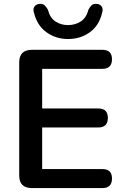

<svg xmlns="http://www.w3.org/2000/svg" viewBox="-20 -959 635 979"><path d="M143 0Q78 0 78 -64V-641Q78 -705 143 -705H502Q551 -705 551 -657Q551 -608 502 -608H195V-406H481Q530 -406 530 -358Q530 -309 481 -309H195V-97H502Q551 -97 551 -49Q551 0 502 0ZM327 -760Q265 -760 217 -794.5Q169 -829 153 -895Q147 -914 156 -926Q165 -938 181 -939Q199 -941 208.5 -931Q218 -921 224 -910Q235 -867 263.5 -849Q292 -831 327 -831Q362 -831 391 -849Q420 -867 431 -910Q437 -921 446 -931Q455 -941 474 -939Q489 -938 498 -926.5Q507 -915 501 -895Q486 -829 438 -794.5Q390 -760 327 -760Z"/></svg>

Font: Chiron GoRound TC M
Style: Regular
Weight: 500
Designer: Ryoko NISHIZUKA 西塚涼子 (kana, bopomofo & ideographs); Paul D. Hunt (Latin, Greek & Cyrillic); Sandoll Communications 산돌커뮤니
Foundry: Adobe
Version: Version 1.000;hotconv 1.1.1;makeotfexe 2.6.0